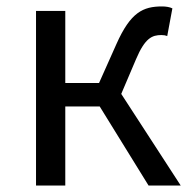

<svg xmlns="http://www.w3.org/2000/svg" viewBox="-20 -577 596 597"><path d="M92 0H183V-246H290L442 0H542L357 -285L403 -393C431 -459 453 -468 482 -468C490 -468 494 -467 500 -465L516 -551C508 -555 496 -557 484 -557C425 -557 386 -539 342 -440L288 -319H183V-543H92Z"/></svg>

Font: Noto Sans JP
Style: Regular
Weight: 400
Designer: Ryoko NISHIZUKA  (kana, bopomofo & ideographs); Paul D. Hunt (Latin, Greek & Cyrillic); Sandoll Communications , Soo-you
Foundry: Adobe
Version: Version 2.002;hotconv 1.0.116;makeotfexe 2.5.65601